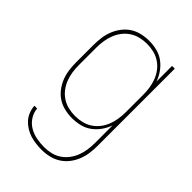

<svg xmlns="http://www.w3.org/2000/svg" viewBox="-221 -623 941 941"><g transform="rotate(45 250.0 -152.5)"><path d="M247 223Q227 223 206.5 220.5Q186 218 167 212Q148 206 130.5 195Q113 184 99.5 169Q86 154 78.5 134.5Q71 115 70 95H89Q91 122 106 145Q121 168 144 181.5Q167 195 193.5 200Q220 205 247 205Q270 205 293.5 199.5Q317 194 336.5 181Q356 168 370.5 149Q385 130 393.5 108Q402 86 405.5 62.5Q409 39 409 15V-108Q400 -82 384 -59.5Q368 -37 346 -21Q324 -5 297 1.5Q270 8 243 8Q217 8 191 2Q165 -4 143.5 -18Q122 -32 106 -53Q90 -74 80.5 -98Q71 -122 67.5 -148Q64 -174 64 -200V-320Q64 -346 67.5 -372Q71 -398 80.5 -422Q90 -446 106 -467Q122 -488 143.5 -502Q165 -516 191 -522Q217 -528 243 -528Q270 -528 297 -521.5Q324 -515 346 -499Q368 -483 384 -460.5Q400 -438 409 -412V-520H428V15Q428 41 424.5 67Q421 93 411 117.5Q401 142 385 162.5Q369 183 347 197Q325 211 299 217Q273 223 247 223ZM246 -10Q270 -10 293 -15.5Q316 -21 336 -34Q356 -47 370.5 -66Q385 -85 393.5 -107Q402 -129 405.5 -152.5Q409 -176 409 -200V-320Q409 -344 405.5 -367.5Q402 -391 393.5 -413Q385 -435 370.5 -454Q356 -473 336 -486Q316 -499 293 -504.5Q270 -510 246 -510Q222 -510 199 -504.5Q176 -499 156 -486Q136 -473 121.5 -454Q107 -435 98.5 -413Q90 -391 86.5 -367.5Q83 -344 83 -320V-200Q83 -176 86.5 -152.5Q90 -129 98.5 -107Q107 -85 121.5 -66Q136 -47 156 -34Q176 -21 199 -15.5Q222 -10 246 -10Z"/></g></svg>

Font: Iosevka Thin
Style: Regular
Weight: 100
Monospace: yes
Designer: Belleve Invis
Foundry: Belleve Invis
Version: Version 32.5.0; ttfautohint (v1.8.4)